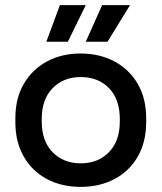

<svg xmlns="http://www.w3.org/2000/svg" viewBox="-20 -716 631 750"><path d="M40 -239V-254Q40 -332 73 -388.5Q106 -445 163.5 -476Q221 -507 295 -507Q369 -507 427 -476Q485 -445 518 -388.5Q551 -332 551 -254V-239Q551 -161 518 -104Q485 -47 427 -16.5Q369 14 295 14Q221 14 163.5 -16.5Q106 -47 73 -104Q40 -161 40 -239ZM448 -242V-251Q448 -328 406 -371.5Q364 -415 295 -415Q228 -415 185.5 -371.5Q143 -328 143 -251V-242Q143 -165 185.5 -121.5Q228 -78 295 -78Q363 -78 405.5 -121.5Q448 -165 448 -242ZM315 -553 379 -696H488L400 -553ZM214 -696H315L245 -553H161Z"/></svg>

Font: Space Grotesk Frontify Medium
Style: Regular
Weight: 500
Designer: Florian Karsten
Version: Version 2.000